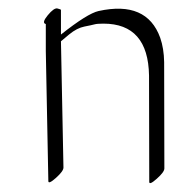

<svg xmlns="http://www.w3.org/2000/svg" viewBox="-20 -403 402 446"><path d="M86.4 -284.2V-347.2Q76.2 -349.6 90.8 -367.4Q105.5 -385.3 113.5 -383.3Q121.6 -381.3 121.6 -379.9V-322.8Q183.1 -371.6 209 -377.4Q320.8 -401.9 352.1 -315.4Q360.8 -290.5 361.3 -258.8L361.8 -11.7Q361.8 -3.4 344.2 12.2Q326.7 27.8 326.7 19.5L326.2 -227.5Q324.2 -348.1 220.2 -348.1Q205.6 -348.1 199.5 -346.4Q193.4 -344.7 176 -341.3Q158.7 -337.9 140.6 -323Q122.6 -308.1 121.6 -307.1L127.4 -13.7Q127.4 -5.4 109.9 10.3Q92.3 25.9 92.3 17.6Z"/></svg>

Font: ML-NILA03_NewLipi
Style: Regular
Weight: 400
Designer: CLT@C-DIT
Version: Version ML-NILA03_NewLipi 2.